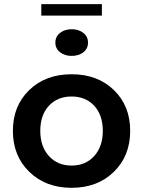

<svg xmlns="http://www.w3.org/2000/svg" viewBox="-20 -900 694 931"><path d="M180.2 -824.2V-879.9H474.1V-824.2ZM248.5 -693.4Q248.5 -723.1 271.5 -740.7Q294.4 -758.3 327.6 -758.3Q360.8 -758.3 383.8 -740.7Q406.7 -723.1 406.7 -693.4Q406.7 -663.6 383.8 -646.2Q360.8 -628.9 327.6 -628.9Q294.4 -628.9 271.5 -646.5Q248.5 -664.1 248.5 -693.4ZM42.5 -265.6Q42.5 -386.7 121.8 -463.4Q201.2 -540 327.1 -540Q453.1 -540 532.2 -463.4Q611.3 -386.7 611.3 -265.6Q611.3 -144 532 -66.7Q452.6 10.7 327.1 10.7Q201.7 10.7 122.1 -66.7Q42.5 -144 42.5 -265.6ZM217.3 -143.3Q259.3 -97.2 327.1 -97.2Q395 -97.2 436.8 -143.3Q478.5 -189.5 478.5 -265.6Q478.5 -341.8 437 -387Q395.5 -432.1 327.1 -432.1Q258.8 -432.1 217 -387Q175.3 -341.8 175.3 -265.6Q175.3 -189.5 217.3 -143.3Z"/></svg>

Font: Epilogue SemiBold
Style: Regular
Weight: 600
Designer: Tyler Finck
Foundry: Etcetera Type Co
Version: Version 2.112